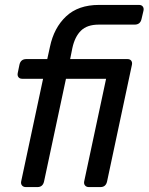

<svg xmlns="http://www.w3.org/2000/svg" viewBox="-20 -760 604 780"><path d="M85 0Q75 0 69.5 -6.5Q64 -13 66 -23L155 -440H70Q60 -440 55 -446.5Q50 -453 52 -463L59 -497Q64 -520 87 -520H172L183 -570Q199 -647 248.5 -693.5Q298 -740 382 -740H545Q555 -740 560 -733.5Q565 -727 563 -717L555 -683Q550 -660 527 -660H381Q334 -660 309 -635.5Q284 -611 274 -565L265 -520H498Q508 -520 513 -513.5Q518 -507 516 -497L415 -23Q410 0 388 0H341Q331 0 325.5 -6.5Q320 -13 322 -23L411 -440H248L159 -23Q154 0 132 0Z"/></svg>

Font: Lubike
Style: Italic
Weight: 400
Italic angle: -12°
Foundry: Honoka55
Version: Version 1.000;July 22, 2022;FontCreator 14.0.0.2862 64-bit